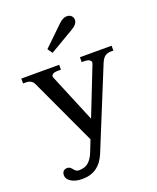

<svg xmlns="http://www.w3.org/2000/svg" viewBox="-165 -817 911 1111"><g transform="rotate(-20 291.0 -261.0)"><path d="M234 -548 213 -578 331 -692Q358 -719 382 -719Q401 -719 411 -708.5Q421 -698 421 -684Q421 -657 382 -635ZM569 -470V-440H555Q531 -440 516.5 -429Q502 -418 491 -391L293 94Q251 197 148 197Q105 197 79 180.5Q53 164 53 142Q53 107 86 107Q95 107 101.5 111.5Q108 116 115 125Q128 143 145 143Q183 143 205 123.5Q227 104 242 66L269 -3L79 -412Q66 -440 30 -440H13V-470H246V-440H228Q204 -440 194 -432Q184 -424 189 -412L313 -114L429 -409L431 -417Q431 -428 419.5 -434Q408 -440 392 -440H374V-470Z"/></g></svg>

Font: Taviraj Medium
Style: Regular
Weight: 500
Designer: Katatrad Team
Foundry: CadsonDemak
Version: Version 1.030